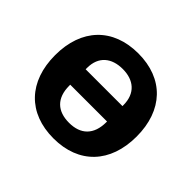

<svg xmlns="http://www.w3.org/2000/svg" viewBox="-131 -689 863 863"><g transform="rotate(45 300.0 -258.0)"><path d="M300.1 12.1C460.9 12.1 558.9 -90.9 558.9 -258.2C558.9 -425.1 460.9 -528.1 300.1 -528.1C138.8 -528.1 40.8 -425.1 40.8 -258.2C40.8 -90.9 138.8 12.1 300.1 12.1ZM182.9 -206V-212H416.9V-208.1C416.9 -127.1 372.9 -87 300.1 -87C226.9 -87 182.9 -126.1 182.9 -206ZM182.9 -310V-318.9C182.9 -392 230.1 -429 300.1 -429C370 -429 416.9 -391 416.9 -316.1V-310Z"/></g></svg>

Font: Margiela Mono Bold
Style: Regular
Weight: 700
Designer: Mike Abbink, Paul van der Laan, Pieter van Rosmalen
Foundry: Bold Monday
Version: Version 2.003 2021